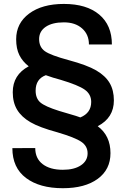

<svg xmlns="http://www.w3.org/2000/svg" viewBox="-20 -741 661 992"><path d="M568.4 -222.2Q568.4 -132.3 484.9 -88.9Q550.8 -40 550.8 50.3Q550.8 134.8 484.9 183.1Q418.9 231.4 304.7 231.4Q184.6 231.4 114.3 178.5Q43.9 125.5 43.9 24.4L162.1 23.9Q162.1 77.6 200.2 106.9Q238.3 136.2 304.7 136.2Q363.8 136.2 398.2 113Q432.6 89.8 432.6 51.3Q432.6 13.7 399.9 -8.5Q367.2 -30.8 275.9 -57.6Q184.1 -82.5 137.7 -109.4Q91.3 -136.2 68.6 -173.8Q45.9 -211.4 45.9 -264.6Q45.9 -354.5 128.4 -398.4Q96.7 -422.9 80.1 -456.1Q63.5 -489.3 63.5 -538.1Q63.5 -621.1 130.6 -670.9Q197.8 -720.7 310.1 -720.7Q427.2 -720.7 492.7 -665.8Q558.1 -610.8 558.1 -511.2H439.5Q439.5 -563 404.1 -594.2Q368.7 -625.5 310.1 -625.5Q250 -625.5 216.1 -602.3Q182.1 -579.1 182.1 -539.1Q182.1 -498 211.4 -476.8Q240.7 -455.6 335.2 -430.2Q429.7 -404.8 477.1 -377.2Q524.4 -349.6 546.4 -312.3Q568.4 -274.9 568.4 -222.2ZM293.5 -328.6Q253.9 -338.9 216.8 -352.5Q164.1 -333 164.1 -272.5Q164.1 -232.9 188.2 -211.9Q212.4 -190.9 285.2 -168L372.6 -142.1L395 -134.3Q451.2 -157.2 451.2 -214.4Q451.2 -253.9 418 -277.6Q384.8 -301.3 293.5 -328.6Z"/></svg>

Font: Vazir Medium UI
Style: Medium-UI
Weight: 500
Designer: Saber Rastikerdar
Foundry: Saber Rastikerdar
Version: Version 30.0.0